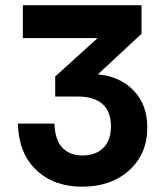

<svg xmlns="http://www.w3.org/2000/svg" viewBox="-20 -700 622 730"><path d="M66.9 -555.2V-680.2H518.1V-571.8L352.1 -417Q434.6 -410.2 487.3 -356.7Q540 -303.2 540 -214.8Q540 -115.2 471.4 -52.7Q402.8 9.8 292 9.8Q185.1 9.8 118.2 -53.2Q51.3 -116.2 47.9 -230H187Q189 -167.5 217.3 -138.2Q245.6 -108.9 293.9 -108.9Q343.8 -108.9 372.8 -137.7Q401.9 -166.5 401.9 -220.2Q401.9 -275.4 369.9 -304.2Q337.9 -333 275.9 -333H189.9V-409.2L351.1 -555.2Z"/></svg>

Font: TASA Orbiter Deck
Style: Bold
Weight: 700
Designer: Weizhong Zhang
Version: Version 1.000;Glyphs 3.1.2 (3151)